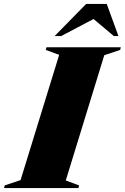

<svg xmlns="http://www.w3.org/2000/svg" viewBox="-76 -955 633 975"><path d="M224.5 -676.5 156.5 -701.5 160 -715H537.5L534 -701.5L453.5 -674.5L258 -38.5L325.5 -13.5L322.5 0H-55.5L-52 -13.5L28.5 -40.5ZM201.5 -772 361.5 -935H466L525.5 -772H502L399 -858.5L235 -772Z"/></svg>

Font: Newsreader 72pt ExtraBold
Style: Italic
Weight: 800
Italic angle: -17°
Designer: Hugues Gentile
Foundry: Production Type
Version: Version 1.003; ttfautohint (v1.8.3)